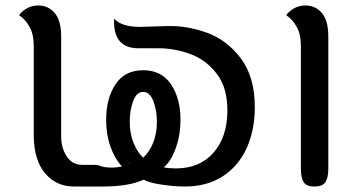

<svg xmlns="http://www.w3.org/2000/svg" viewBox="-20 -680 1267 700"><path d="M103 -185V-512Q103 -556 87 -583.5Q71 -611 50 -624Q55 -635 74.5 -647.5Q94 -660 120 -660Q156 -660 179.5 -632.5Q203 -605 203 -547V-183Q203 -141 223 -110Q243 -79 280 -79H316V0H250Q185 0 144.5 -48Q104 -96 103 -185Z M909 -289Q909 -206 879.5 -140.5Q850 -75 792.5 -37.5Q735 0 654 0Q615 0 568.5 -7Q522 -14 504 -25Q450 0 354 0H316V-79H334Q336 -78 350 -73.5Q364 -69 389 -69Q405 -69 425 -73Q399 -100 383 -144.5Q367 -189 367 -243Q367 -321 401 -372.5Q435 -424 502 -424Q569 -424 603.5 -372.5Q638 -321 638 -244Q638 -187 620.5 -139Q603 -91 577 -70Q596 -66 621 -66Q708 -66 758.5 -123.5Q809 -181 809 -278Q809 -361 770 -411.5Q731 -462 674 -483Q617 -504 558 -504H485Q391 -504 396 -612Q423 -582 490 -582L590 -585Q662 -587 735 -560.5Q808 -534 858.5 -466.5Q909 -399 909 -289ZM453 -236Q453 -194 466.5 -160Q480 -126 502 -105Q525 -126 538.5 -160Q552 -194 552 -236Q552 -278 539 -311.5Q526 -345 502 -345Q478 -345 465.5 -311.5Q453 -278 453 -236ZM452 -88 447 -82Q453 -87 452 -88Z M1077 -65V-512Q1077 -556 1061 -583.5Q1045 -611 1024 -624Q1029 -635 1048.5 -647.5Q1068 -660 1094 -660Q1130 -660 1153.5 -632.5Q1177 -605 1177 -547V-65Q1177 -34 1167 -17Q1157 0 1126 0Q1096 0 1086.5 -17Q1077 -34 1077 -65Z"/></svg>

Font: El Messiri Medium
Style: Regular
Weight: 500
Designer: Mohamed Gaber
Foundry: Kief Type Foundry
Version: Version 2.007